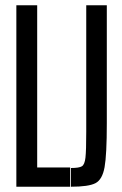

<svg xmlns="http://www.w3.org/2000/svg" viewBox="-20 -708 462 728"><path d="M42 0V-688H121V-73H246V0ZM307 -208V-688H385V-241Q385 -121 376.5 -74Q368 -27 342 -13.5Q316 0 249 0V-71Q280 -71 290.5 -77.5Q301 -84 304 -110Q307 -136 307 -208Z"/></svg>

Font: Saira Ultra Condensed Medium
Style: Regular
Weight: 500
Width: 1
Designer: Hector Gatti with collaboration of the Omnibus-Type team
Foundry: Omnibus-Type
Version: Version 1.001; ttfautohint (v1.8)